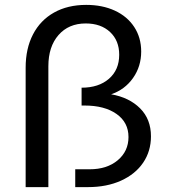

<svg xmlns="http://www.w3.org/2000/svg" viewBox="-20 -766 691 786"><path d="M333 -746Q399 -746 450 -722.5Q501 -699 529.5 -655.5Q558 -612 558 -555Q558 -494 524.5 -446.5Q491 -399 435 -380Q509 -367 553.5 -322.5Q598 -278 598 -208Q598 -147 566 -100Q534 -53 475.5 -26.5Q417 0 340 0H288V-73H347Q418 -73 462 -110Q506 -147 506 -205Q506 -265 457 -299.5Q408 -334 326 -334H314V-407Q384 -407 426 -443.5Q468 -480 468 -542Q468 -600 430.5 -635Q393 -670 331 -670Q261 -670 219.5 -622.5Q178 -575 178 -495V0H85V-489Q85 -567 115 -625Q145 -683 201 -714.5Q257 -746 333 -746Z"/></svg>

Font: Montserrat arm2
Style: Regular
Weight: 400
Designer: Julieta Ulanovsky
Foundry: Julieta Ulanovsky
Version: Version 6.000